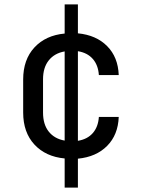

<svg xmlns="http://www.w3.org/2000/svg" viewBox="-20 -710 640 870"><path d="M273 140V8Q187 0 136 -55Q85 -110 85 -200V-350Q85 -440 136 -495Q187 -550 273 -558V-690H333V-559Q416 -551 465.5 -501Q515 -451 518 -370H428Q425 -415 400.5 -443Q376 -471 333 -478V-72Q376 -79 400.5 -107Q425 -135 428 -180H518Q515 -99 465.5 -49Q416 1 333 9V140ZM175 -200Q175 -146 201 -113.5Q227 -81 273 -73V-477Q227 -469 201 -436.5Q175 -404 175 -351Z"/></svg>

Font: Tiny
Style: Regular
Weight: 400
Designer: Philipp Nurullin, Konstantin Bulenkov
Foundry: JetBrains
Version: Version 2.251; ttfautohint (v1.8.4.7-5d5b)